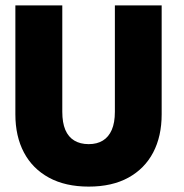

<svg xmlns="http://www.w3.org/2000/svg" viewBox="-20 -680 682 712"><path d="M406 -660H579.5V-256Q579.5 -174.5 548 -114.5Q516.5 -54.5 456 -21.2Q395.5 12 309 12Q222.5 12 161.5 -21.2Q100.5 -54.5 68.8 -114.5Q37 -174.5 37 -256V-660H211V-265.5Q211 -225 222.2 -198.5Q233.5 -172 255.5 -158.8Q277.5 -145.5 309 -145.5Q340 -145.5 361.5 -158.8Q383 -172 394.5 -198.5Q406 -225 406 -265.5Z"/></svg>

Font: League Spartan Thin ExtraBold
Style: Regular
Weight: 800
Version: Version 2.002